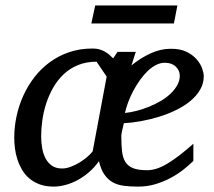

<svg xmlns="http://www.w3.org/2000/svg" viewBox="-20 -672 785 704"><path d="M727.1 -393.1Q727.1 -365.7 713.6 -342.8Q700.2 -319.8 677.5 -301.3Q654.8 -282.7 625.2 -268.3Q595.7 -253.9 563 -243.9Q530.3 -233.9 497.1 -227.8Q463.9 -221.7 434.1 -220.2Q433.1 -215.3 431.6 -209.2Q430.2 -203.1 428.7 -196.8Q427.2 -190.4 426 -184.3Q424.8 -178.2 424.8 -173.8Q424.8 -140.6 427.5 -116.9Q430.2 -93.3 439.9 -77.9Q449.7 -62.5 468.5 -55.2Q487.3 -47.9 520 -47.9Q553.7 -47.9 594.2 -72.3Q634.8 -96.7 689 -145V-82Q675.3 -68.4 655 -52Q634.8 -35.6 608.6 -21.2Q582.5 -6.8 551.8 2.7Q521 12.2 486.8 12.2Q457.5 12.2 434.3 9.3Q411.1 6.3 393.3 -3.7Q375.5 -13.7 362.8 -32Q350.1 -50.3 342.8 -81.1Q326.2 -57.6 305.9 -40.3Q285.6 -22.9 263.7 -11.2Q241.7 0.5 219.5 6.3Q197.3 12.2 176.8 12.2Q147.5 12.2 125.2 3.9Q103 -4.4 86.9 -18.3Q70.8 -32.2 60.3 -50.5Q49.8 -68.8 43.5 -88.6Q37.1 -108.4 34.7 -128.7Q32.2 -148.9 32.2 -167Q32.2 -205.6 40.5 -244.9Q48.8 -284.2 65.2 -320.6Q81.5 -356.9 106 -388.7Q130.4 -420.4 162.4 -443.8Q194.3 -467.3 233.6 -480.7Q272.9 -494.1 319.8 -494.1Q333.5 -494.1 344.5 -491Q355.5 -487.8 364.5 -482.7Q373.5 -477.5 380.9 -471.2Q388.2 -464.8 395 -458L411.1 -481.9H478Q476.6 -478 474.6 -471.7Q472.7 -465.3 470.2 -458L465.8 -443.8Q463.9 -437 461.9 -432.1Q494.1 -458.5 531 -475.8Q567.9 -493.2 606.9 -493.2Q641.6 -493.2 664.6 -481.7Q687.5 -470.2 701.4 -454.1Q715.3 -438 721.2 -420.9Q727.1 -403.8 727.1 -393.1ZM334 -445.8Q295.9 -445.8 265.9 -433.3Q235.8 -420.9 213.4 -399.7Q190.9 -378.4 175 -350.6Q159.2 -322.8 149.4 -292.5Q139.6 -262.2 135.3 -231.4Q130.9 -200.7 130.9 -172.9Q130.9 -151.9 134.3 -130.9Q137.7 -109.9 146.2 -92.8Q154.8 -75.7 169.7 -64.9Q184.6 -54.2 208 -54.2Q222.7 -54.2 239.5 -60.5Q256.3 -66.9 272 -76.4Q287.6 -85.9 300.3 -96.9Q313 -107.9 319.8 -117.2L371.1 -391.1ZM639.2 -394Q639.2 -413.6 624.5 -427.7Q609.9 -441.9 584 -441.9Q567.9 -441.9 551.8 -433.6Q535.6 -425.3 521 -411.1Q506.3 -397 493.2 -378.4Q480 -359.9 469 -339.4Q458 -318.8 450.2 -297.9Q442.4 -276.9 438 -257.8Q459 -259.8 482.2 -265.9Q505.4 -272 527.8 -281.2Q550.3 -290.5 570.6 -302.5Q590.8 -314.5 606 -329.1Q621.1 -343.8 630.1 -360.1Q639.2 -376.5 639.2 -394ZM617.7 -585.9H314.9L329.1 -651.9H630.4Z"/></svg>

Font: Charis SIL Am
Style: Italic
Weight: 400
Italic angle: -11°
Foundry: SIL International
Version: Version 5.000